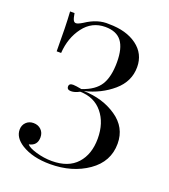

<svg xmlns="http://www.w3.org/2000/svg" viewBox="-135 -819 819 931"><g transform="rotate(20 274.5 -354.0)"><path d="M115 -671Q125 -671 148 -685Q209 -726 268 -722Q357 -722 412 -681.5Q467 -641 467 -572Q467 -498 407 -446.5Q347 -395 264 -375Q361 -373 433 -324Q505 -275 505 -191Q505 -98 424.5 -42Q344 14 230 14Q140 14 82 -22Q35 -52 35 -93Q35 -116 50 -131Q65 -146 88 -146Q112 -146 127.5 -131Q143 -116 143 -92Q143 -49 101 -41Q111 -27 151.5 -15Q192 -3 233 -3Q318 -3 362 -51.5Q406 -100 406 -181Q406 -262 363.5 -313.5Q321 -365 248 -366Q225 -353 205 -353Q184 -353 184 -370Q184 -386 205 -386Q217 -386 249 -380Q315 -402 341 -444Q367 -486 367 -561Q367 -633 340.5 -668Q314 -703 256 -703Q187 -703 144.5 -646.5Q102 -590 97 -511H74Q74 -643 69 -715H92Q96 -690 101 -680.5Q106 -671 115 -671Z"/></g></svg>

Font: Playfair Display
Style: Regular
Weight: 400
Designer: Claus Eggers S?rensen
Foundry: Claus Eggers S?rensen
Version: Version 1.003